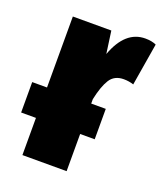

<svg xmlns="http://www.w3.org/2000/svg" viewBox="-108 -621 591 694"><g transform="rotate(20 187.5 -274.0)"><path d="M375 -540 348 -377Q330 -383 310 -383Q274 -383 257 -356Q240 -329 229 -277V-260H285V-143H229V0H59V-143H2V-260H59V-533H207L219 -447Q256 -548 333 -548Q358 -548 375 -540Z"/></g></svg>

Font: Fira Sans Compressed ExtraBold
Style: Regular
Weight: 800
Width: 1
Designer: bBox Type GmbH & Carrois Corporate GbR & Edenspiekermann AG
Foundry: bBox Type GmbH & Carrois Corporate GbR & Edenspiekermann AG
Version: Version 4.301